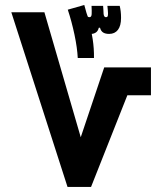

<svg xmlns="http://www.w3.org/2000/svg" viewBox="-20 -742 626 762"><path d="M248 0 24.9 -693.4H156.2L338.4 -66.9L256.8 -67.4L393.6 -474.6H579.1V-363.8H485.4L341.3 0ZM288.6 -511.7Q286.6 -552.2 275.6 -604.5Q264.6 -656.7 249 -703.6L314.5 -722.2L323.2 -690.9Q326.2 -680.7 327.9 -677.2Q329.6 -673.8 334.5 -673.8Q338.9 -673.8 341.1 -676.5Q343.3 -679.2 343.8 -686Q344.2 -692.9 344 -699.7Q343.8 -706.5 343.3 -718.8H389.2Q390.1 -710 390.4 -701.9Q390.6 -693.8 391.1 -686.5Q392.1 -679.2 394.5 -676.5Q397 -673.8 400.4 -673.8Q404.8 -673.8 406.7 -676.3Q408.7 -678.7 408.7 -688.5Q408.7 -693.8 408 -700Q407.2 -706.1 406.2 -718.8H455.1Q457.5 -709 459 -697Q460.4 -685.1 460.4 -670.9Q460.4 -639.6 448 -623.5Q435.5 -607.4 413.1 -607.4Q398.4 -607.4 389.4 -613Q380.4 -618.7 377 -631.8H372.1Q368.7 -618.2 360.1 -612.8Q351.6 -607.4 341.3 -607.4Q322.8 -607.4 317.1 -614.3Q311.5 -621.1 304.7 -633.3L332 -654.3Q342.3 -622.6 347.9 -586.2Q353.5 -549.8 353 -511.7Z"/></svg>

Font: Cascadia Code
Style: Regular
Weight: 400
Monospace: yes
Designer: Aaron Bell
Foundry: Saja Typeworks
Version: Version 2106.017